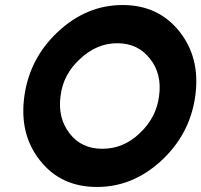

<svg xmlns="http://www.w3.org/2000/svg" viewBox="-20 -732 801 764"><path d="M447 -560Q529 -560 577 -498Q601 -468 610 -431Q619 -394 613 -350Q602 -263 535 -201Q471 -140 387 -140Q304 -140 257 -201Q209 -263 221 -350Q226 -394 246 -431Q266 -468 299 -498Q365 -560 447 -560ZM468 -712Q324 -712 210 -605Q98 -500 77 -350Q56 -199 138 -95Q221 12 366 12Q506 12 618 -89Q736 -196 757 -350Q778 -502 693 -608Q609 -712 468 -712Z"/></svg>

Font: Unageo
Style: ExtraBold-Italic
Weight: 800
Designer: Richard Sepsi
Foundry: Richard Sepsi
Version: Version 2.000